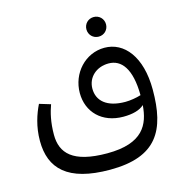

<svg xmlns="http://www.w3.org/2000/svg" viewBox="-118 -673 999 1041"><g transform="rotate(-15 381.5 -152.5)"><path d="M45 10C45 165 135 259 373 259C636 259 708 127 708 -101C708 -287 623 -388 513 -388C405 -388 321 -296 321 -185C321 -78 397 0 517 0C569 0 610 -11 634 -34C626 73 583 169 381 169C187 169 127 100 127 -3C127 -73 140 -126 155 -167L92 -186C68 -137 45 -71 45 10ZM393 -190C393 -253 443 -300 513 -300C584 -300 635 -239 636 -89C611 -81 575 -75 548 -75C444 -75 393 -122 393 -190ZM500 -454C531 -454 555 -478 555 -509C555 -540 531 -564 500 -564C469 -564 445 -540 445 -509C445 -478 469 -454 500 -454Z"/></g></svg>

Font: FiraGO Unicode
Style: Regular
Weight: 400
Designer: bBox Type
Foundry: bBox Type GmbH
Version: Version 1.001;PS 001.001;hotconv 1.0.88;makeotf.lib2.5.64775